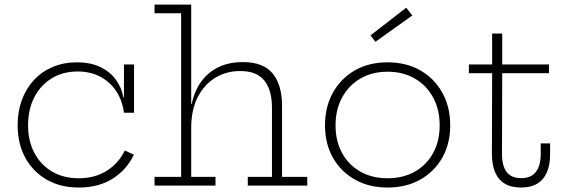

<svg xmlns="http://www.w3.org/2000/svg" viewBox="-20 -810 2464 838"><path d="M323.5 8.5Q243.5 8.5 183.5 -26.2Q123.5 -61 90.2 -122Q57 -183 57 -263Q57 -323.5 75.5 -373.8Q94 -424 128.2 -460.8Q162.5 -497.5 210.2 -517.8Q258 -538 315.5 -538Q375 -538 417.8 -517.5Q460.5 -497 485.5 -462.5Q510.5 -428 518.5 -385.5H530.5L521 -318Q514 -372 487 -412.5Q460 -453 417.2 -475.5Q374.5 -498 319 -498Q254.5 -498 205.5 -468Q156.5 -438 129.5 -385Q102.5 -332 102.5 -263Q102.5 -195 130 -142.8Q157.5 -90.5 207.2 -61.2Q257 -32 324 -32Q394.5 -32 446.2 -64.8Q498 -97.5 524.5 -153L564.5 -135Q533 -69 471.8 -30.2Q410.5 8.5 323.5 8.5ZM521 -318V-528.5H565V-318Z M814.5 -38H920.5V0H654.5V-38H770.5V-752H654.5V-790H814.5ZM1167 -38V-342Q1167 -416 1134 -458Q1101 -500 1028 -500Q968.5 -500 920.2 -471Q872 -442 843.2 -386.5Q814.5 -331 814.5 -250.5L803.5 -357H817Q828.5 -412.5 857.8 -453.2Q887 -494 932.8 -516.5Q978.5 -539 1039.5 -539Q1130 -539 1170.5 -488.8Q1211 -438.5 1211 -348.5V-38H1321V0H1061.5V-38Z M1671.5 8.5Q1590.5 8.5 1529 -26.2Q1467.5 -61 1433 -122Q1398.5 -183 1398.5 -263Q1398.5 -343.5 1433 -405.5Q1467.5 -467.5 1528.8 -502.8Q1590 -538 1671.5 -538Q1753 -538 1814.5 -502.8Q1876 -467.5 1910.5 -405.5Q1945 -343.5 1945 -263Q1945 -183 1910.5 -122Q1876 -61 1814.5 -26.2Q1753 8.5 1671.5 8.5ZM1671.5 -32Q1739.5 -32 1790.8 -61Q1842 -90 1870.5 -142.2Q1899 -194.5 1899 -263Q1899 -331.5 1870.5 -384.2Q1842 -437 1790.8 -467Q1739.5 -497 1671.5 -497Q1604 -497 1552.8 -467Q1501.5 -437 1473 -384.2Q1444.5 -331.5 1444.5 -263Q1444.5 -194.5 1473 -142.2Q1501.5 -90 1552.8 -61Q1604 -32 1671.5 -32ZM1753 -776.5 1779.5 -742.5 1618.5 -627.5 1597 -655.5Z M2171 -137.5Q2171 -86.5 2191.2 -59.5Q2211.5 -32.5 2255.5 -32.5Q2298 -32.5 2319 -59.8Q2340 -87 2340 -137.5V-184H2381V-137.5Q2381 -91 2367 -58.2Q2353 -25.5 2325 -8.5Q2297 8.5 2255 8.5Q2210.5 8.5 2182.5 -8.8Q2154.5 -26 2140.8 -58.8Q2127 -91.5 2127 -137.5L2128 -490.5H2026.5V-528.5H2128V-663.5H2172V-528.5H2376V-490.5H2172Z"/></svg>

Font: Hepta Slab ExtraLight Light
Style: Regular
Weight: 300
Version: Version 1.100